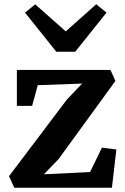

<svg xmlns="http://www.w3.org/2000/svg" viewBox="-20 -885 591 905"><path d="M367 -491 158 -483.5 131.5 -386H59.5V-555.5H500.5L524 -503.5L256 -135L187 -63.5L404.5 -74L460.5 -189L528.5 -180.5L507.5 0H47.5L22.5 -54.5L295.5 -416ZM146 -864.5 290 -737 433.5 -865 482 -825.5 334.5 -641H245.5L98 -825.5Z"/></svg>

Font: Merriweather
Style: Bold
Weight: 700
Designer: Eben Sorkin
Foundry: Eben Sorkin
Version: Version 2.100; ttfautohint (v1.7.19-72a1) -l 8 -r 50 -G 200 